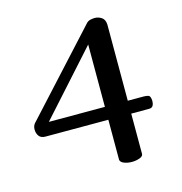

<svg xmlns="http://www.w3.org/2000/svg" viewBox="-87 -613 669 705"><g transform="rotate(-15 248.0 -261.0)"><path d="M373 -7Q373 2 359.5 7Q346 12 330 12Q314 12 301 7Q288 2 286 -7V-160H47Q30 -160 22.5 -170.5Q15 -181 15 -195Q15 -208 22 -217L303 -524Q309 -530 317.5 -532Q326 -534 334 -534Q348 -534 360 -526Q372 -518 373 -499V-209H433Q444 -209 451.5 -206.5Q459 -204 460 -185Q460 -175 456 -167.5Q452 -160 441 -160H373ZM286 -209V-446L73 -209Z"/></g></svg>

Font: Alice
Style: Regular
Weight: 400
Designer: Cyreal (www.cyreal.org)
Foundry: Cyreal (www.cyreal.org)
Version: Version 1.010